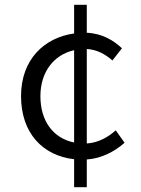

<svg xmlns="http://www.w3.org/2000/svg" viewBox="-20 -748 589 803"><path d="M290 -152C202 -170 149 -242 149 -346C149 -447 205 -519 290 -538ZM464 -203C433 -175 392 -151 343 -148V-543C384 -541 420 -522 450 -495L490 -546C455 -579 408 -608 343 -611V-728H290V-608C166 -591 68 -500 68 -346C68 -191 159 -97 290 -82V35H343V-81C402 -85 457 -112 501 -151Z"/></svg>

Font: Genne Gothic Normal
Style: Regular
Weight: 350
Designer: Ryoko NISHIZUKA (kana & ideographs); Paul D. Hunt (Latin, Greek & Cyrillic); Wenlong ZHANG (bopomofo); Sandoll Communica
Foundry: Adobe Systems Incorporated
Version: Version 1.004;PS 1.004;hotconv 16.6.51;makeotf.lib2.5.65220